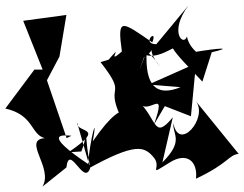

<svg xmlns="http://www.w3.org/2000/svg" viewBox="-29 -618 915 720"><path d="M220 10C231 -83 285 81 309 13L260 -159C257 -115 375 -147 228 -47L276 -50C311 -135 277 -196 307 1C121 -123 209 -111 239 -109L221 -100L147 -317L194 -406L220 -562L58 -540L131 -357H100L-9 -211C99 -187 86 -113 139 -100C53 -93 173 12 130 82Z M589 -220 687 -182 706 -380 528 -301 648 -291C557 -254 514 -297 521 -425C496 -363 481 -320 511 -403C569 -442 508 -447 572 -366C486 -499 474 -363 600 -427L677 -465C559 -483 620 -428 730 -312L765 -422C847 -441 797 -439 695 -422C770 -393 685 -414 672 -481C659 -442 603 -498 678 -598L557 -452C497 -454 565 -516 542 -459C426 -539 410 -554 428 -425C362 -366 443 -469 378 -394L348 -385C452 -252 365 -309 422 -183C463 -148 461 -295 319 -88C339 -200 309 -107 299 16C481 -85 513 -69 548 -27C580 11 518 47 608 -9C672 -49 713 -13 706 52C828 -5 828 -37 866 -41L706 -238C752 -176 642 -47 621 -156C618 -112 662 -91 580 -9L619 -178C547 -91 561 -170 492 -236C523 -175 602 -303 548 -150Z"/></svg>

Font: Asimov Silicon
Style: Regular
Weight: 400
Designer: Google
Version: Version 2.000980; 2014